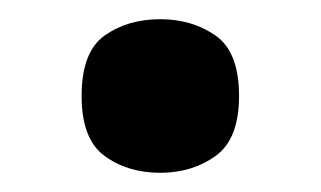

<svg xmlns="http://www.w3.org/2000/svg" viewBox="-20 -455 334 200"><path d="M147 -275Q113 -275 89 -292.5Q65 -310 65 -355Q65 -401 89 -418Q113 -435 147 -435Q180 -435 204.5 -418Q229 -401 229 -355Q229 -310 204.5 -292.5Q180 -275 147 -275Z"/></svg>

Font: Noto Serif Vithkuqi
Style: Bold
Weight: 700
Version: Version 1.005